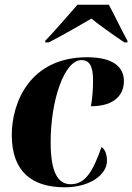

<svg xmlns="http://www.w3.org/2000/svg" viewBox="-20 -786 561 815"><path d="M172 -613V-606H187C250 -638 328 -684 368 -707C399 -682 447 -647 508 -606H521V-613C502 -646 463 -728 442 -766H309C266 -718 218 -660 172 -613ZM255 9C364 9 434 -46 434 -103C434 -138 422 -154 411 -162C375 -61 344 -4 280 -4C225 -4 195 -56 195 -183C195 -358 252 -531 326 -531C355 -531 375 -512 375 -447C375 -405 372 -369 366 -335C472 -335 506 -389 506 -442C506 -498 465 -543 350 -543C106 -543 30 -350 30 -213C30 -57 116 9 255 9Z"/></svg>

Font: Noto Serif Display Condensed Black
Style: Italic
Weight: 900
Width: 3
Italic angle: -12°
Designer: Monotype Design Team
Foundry: Monotype Imaging Inc.
Version: Version 2.009